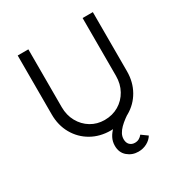

<svg xmlns="http://www.w3.org/2000/svg" viewBox="-205 -853 1157 1217"><g transform="rotate(-30 373.5 -244.5)"><path d="M345 104Q345 73 358.5 47Q372 21 395 -0.5Q418 -22 447.5 -41.5Q477 -61 510 -80L541 -47Q514 -30 491 -13Q468 4 451 21Q434 38 424 56.5Q414 75 414 96Q414 122 428.5 136.5Q443 151 466 151Q483 151 496.5 143.5Q510 136 520 123L564 155Q549 180 520.5 195.5Q492 211 457 211Q412 211 378.5 182.5Q345 154 345 104ZM98 -268V-700H176V-277Q176 -218 202 -171Q228 -124 272.5 -97Q317 -70 372 -70Q430 -70 475.5 -97Q521 -124 547 -171Q573 -218 573 -277V-700H648V-268Q648 -189 612.5 -126.5Q577 -64 514.5 -28.5Q452 7 372 7Q293 7 231 -28.5Q169 -64 133.5 -126.5Q98 -189 98 -268Z"/></g></svg>

Font: Our Lexend Light
Style: Regular
Weight: 300
Designer: Bonnie Shaver-Troup, Thomas Jockin
Foundry: Lexend
Version: Version 1.007